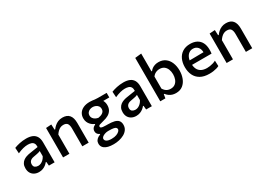

<svg xmlns="http://www.w3.org/2000/svg" viewBox="-5 -1673 3871 2805"><g transform="rotate(-30 1930.0 -270.5)"><path d="M195 10.5Q152.5 10.5 119 -6.8Q85.5 -24 66.2 -56.8Q47 -89.5 47 -136.5Q47 -178 61.2 -206.2Q75.5 -234.5 99 -252.5Q122.5 -270.5 151.5 -280.5Q180.5 -290.5 210 -295L357.5 -318Q359.5 -359.5 345.2 -381.5Q331 -403.5 305.2 -411.5Q279.5 -419.5 247 -419.5Q230 -419.5 210.2 -417Q190.5 -414.5 168.8 -408.8Q147 -403 123.2 -394.8Q99.5 -386.5 74.5 -375L68.5 -470Q87 -477.5 110 -484.5Q133 -491.5 159.8 -497.2Q186.5 -503 215 -506Q243.5 -509 273 -509Q332 -509 374 -491.5Q416 -474 438.5 -435.8Q461 -397.5 461 -336.5Q461 -312.5 461 -277Q461 -241.5 461 -211V-151Q461 -115.5 461 -79Q461 -42.5 461 0H364.5L358.5 -66H349Q334.5 -47.5 312.8 -30Q291 -12.5 261.2 -1Q231.5 10.5 195 10.5ZM230 -74.5Q254 -74.5 277.2 -85.2Q300.5 -96 320.5 -116Q340.5 -136 355 -164.5V-252.5Q347.5 -248 335.8 -244Q324 -240 300.5 -235Q277 -230 234.5 -222.5Q210 -218.5 192.5 -208Q175 -197.5 165.2 -180.8Q155.5 -164 155.5 -141Q155.5 -104.5 177.8 -89.5Q200 -74.5 230 -74.5Z M603.5 0Q603.5 -54.5 603.5 -105.5Q603.5 -156.5 603.5 -218V-268Q603.5 -323.5 603.5 -381.2Q603.5 -439 603.5 -497L695 -503L699 -413H709.5Q725.5 -436 750.2 -458.2Q775 -480.5 808 -495Q841 -509.5 883.5 -509.5Q961 -509.5 998.2 -464.5Q1035.5 -419.5 1035.5 -332.5Q1035.5 -300 1035.5 -273.8Q1035.5 -247.5 1035.5 -218Q1035.5 -158 1035.5 -106.2Q1035.5 -54.5 1035.5 0H928.5Q928.5 -54.5 928.5 -105.8Q928.5 -157 928.5 -212.5V-301.5Q928.5 -355.5 910 -383Q891.5 -410.5 842 -410.5Q813 -410.5 789 -398.8Q765 -387 745.5 -367.2Q726 -347.5 710.5 -323.5V-212.5Q710.5 -155 710.5 -104.8Q710.5 -54.5 710.5 0Z M1344 203.5Q1288.5 203.5 1251 193.8Q1213.5 184 1191.2 167.2Q1169 150.5 1159.8 129.8Q1150.5 109 1150.5 87.5Q1150.5 54 1166.5 31.8Q1182.5 9.5 1204 -3Q1225.5 -15.5 1241 -20.5V-29Q1233 -31.5 1221.2 -39.8Q1209.5 -48 1200 -63.2Q1190.5 -78.5 1190.5 -101.5Q1190.5 -118.5 1196.8 -133.5Q1203 -148.5 1216.2 -160.8Q1229.5 -173 1250.5 -182V-190.5Q1238 -195.5 1220 -207Q1202 -218.5 1184.8 -237Q1167.5 -255.5 1155.8 -282.5Q1144 -309.5 1144 -346Q1144 -393.5 1167.5 -430.5Q1191 -467.5 1236 -488.2Q1281 -509 1345 -509Q1370 -509 1389 -506.5Q1408 -504 1428.5 -501.2Q1449 -498.5 1479 -498.5H1626.5V-421.5Q1578.5 -421.5 1533.2 -421.5Q1488 -421.5 1441 -421.5L1470.5 -470.5Q1510 -449.5 1528 -416Q1546 -382.5 1546 -339.5Q1546 -289.5 1525.2 -255.2Q1504.5 -221 1468 -200Q1431.5 -179 1384 -168.5Q1335.5 -157 1312.2 -148.2Q1289 -139.5 1289 -122.5Q1289 -110.5 1299 -104Q1309 -97.5 1330 -94.5Q1351 -91.5 1385 -91.5H1406Q1473 -91.5 1517.5 -80.8Q1562 -70 1584.2 -44Q1606.5 -18 1606.5 27Q1606.5 73 1583.2 106.5Q1560 140 1521 161.5Q1482 183 1436 193.2Q1390 203.5 1344 203.5ZM1355 120Q1405.5 120 1439 106.8Q1472.5 93.5 1489 75.8Q1505.5 58 1505.5 44.5Q1505.5 28.5 1495.5 17.5Q1485.5 6.5 1458 0.8Q1430.5 -5 1378.5 -5H1361Q1334.5 -4 1308.5 4.8Q1282.5 13.5 1265.2 28.2Q1248 43 1248 62Q1248 73 1253.8 83.5Q1259.5 94 1272.2 102.2Q1285 110.5 1305.5 115.2Q1326 120 1355 120ZM1340.5 -243Q1356 -245.5 1374.5 -250.8Q1393 -256 1409.5 -266Q1426 -276 1436.5 -292Q1447 -308 1447 -331.5Q1447 -363 1431 -382.8Q1415 -402.5 1391.2 -412Q1367.5 -421.5 1343.5 -421.5Q1318 -421.5 1295.2 -412Q1272.5 -402.5 1257.8 -383.5Q1243 -364.5 1243 -337Q1243 -310 1257 -290.5Q1271 -271 1293.2 -259Q1315.5 -247 1340.5 -243Z M1835 10.5Q1792.5 10.5 1759 -6.8Q1725.5 -24 1706.2 -56.8Q1687 -89.5 1687 -136.5Q1687 -178 1701.2 -206.2Q1715.5 -234.5 1739 -252.5Q1762.5 -270.5 1791.5 -280.5Q1820.5 -290.5 1850 -295L1997.5 -318Q1999.5 -359.5 1985.2 -381.5Q1971 -403.5 1945.2 -411.5Q1919.5 -419.5 1887 -419.5Q1870 -419.5 1850.2 -417Q1830.5 -414.5 1808.8 -408.8Q1787 -403 1763.2 -394.8Q1739.5 -386.5 1714.5 -375L1708.5 -470Q1727 -477.5 1750 -484.5Q1773 -491.5 1799.8 -497.2Q1826.5 -503 1855 -506Q1883.5 -509 1913 -509Q1972 -509 2014 -491.5Q2056 -474 2078.5 -435.8Q2101 -397.5 2101 -336.5Q2101 -312.5 2101 -277Q2101 -241.5 2101 -211V-151Q2101 -115.5 2101 -79Q2101 -42.5 2101 0H2004.5L1998.5 -66H1989Q1974.5 -47.5 1952.8 -30Q1931 -12.5 1901.2 -1Q1871.5 10.5 1835 10.5ZM1870 -74.5Q1894 -74.5 1917.2 -85.2Q1940.5 -96 1960.5 -116Q1980.5 -136 1995 -164.5V-252.5Q1987.5 -248 1975.8 -244Q1964 -240 1940.5 -235Q1917 -230 1874.5 -222.5Q1850 -218.5 1832.5 -208Q1815 -197.5 1805.2 -180.8Q1795.5 -164 1795.5 -141Q1795.5 -104.5 1817.8 -89.5Q1840 -74.5 1870 -74.5Z M2505.5 12Q2471 12 2442.8 2.8Q2414.5 -6.5 2391.2 -23.5Q2368 -40.5 2349 -65H2340L2329.5 0H2243.5Q2243.5 -54.5 2243.5 -105.5Q2243.5 -156.5 2243.5 -218V-493.5Q2243.5 -556 2243.5 -615.5Q2243.5 -675 2243.5 -732L2350.5 -743.5Q2350.5 -683.5 2350.5 -622.2Q2350.5 -561 2350.5 -493.5V-443.5H2360.5Q2374 -462 2395.2 -477.2Q2416.5 -492.5 2443.8 -501Q2471 -509.5 2503.5 -509.5Q2571 -509.5 2617.8 -475.5Q2664.5 -441.5 2688.8 -382.5Q2713 -323.5 2713 -250Q2713 -180.5 2690.2 -120.8Q2667.5 -61 2621.5 -24.5Q2575.5 12 2505.5 12ZM2469 -81.5Q2515.5 -81.5 2545.5 -105.2Q2575.5 -129 2589.5 -167.2Q2603.5 -205.5 2603.5 -249Q2603.5 -294.5 2588.8 -332.2Q2574 -370 2544 -392.5Q2514 -415 2467.5 -415Q2444.5 -415 2422.8 -408.2Q2401 -401.5 2382.5 -388.2Q2364 -375 2350.5 -355V-153Q2363.5 -131 2380.5 -115Q2397.5 -99 2419.5 -90.2Q2441.5 -81.5 2469 -81.5Z M3069 11.5Q2977.5 11.5 2918.5 -22.5Q2859.5 -56.5 2831.2 -115.5Q2803 -174.5 2803 -251Q2803 -326.5 2830.2 -385Q2857.5 -443.5 2910 -476.2Q2962.5 -509 3037 -509Q3101.5 -509 3148 -484.8Q3194.5 -460.5 3219.5 -412.5Q3244.5 -364.5 3244.5 -293.5Q3244.5 -274.5 3243.8 -259.2Q3243 -244 3240.5 -229L3147 -270Q3148 -277.5 3148.5 -284.8Q3149 -292 3149 -298.5Q3149 -360 3118.2 -393.8Q3087.5 -427.5 3038 -427.5Q2999.5 -427.5 2971 -406.5Q2942.5 -385.5 2926.8 -349Q2911 -312.5 2911 -265V-249Q2911 -196 2929.2 -158Q2947.5 -120 2985.2 -99.5Q3023 -79 3080.5 -79Q3102.5 -79 3128.8 -82.8Q3155 -86.5 3181.5 -94.5Q3208 -102.5 3231.5 -115L3235.5 -22Q3216.5 -12 3191 -4.5Q3165.5 3 3134.8 7.2Q3104 11.5 3069 11.5ZM2846 -229V-302L3176.5 -306L3240.5 -279.5V-229Z M3362.5 0Q3362.5 -54.5 3362.5 -105.5Q3362.5 -156.5 3362.5 -218V-268Q3362.5 -323.5 3362.5 -381.2Q3362.5 -439 3362.5 -497L3454 -503L3458 -413H3468.5Q3484.5 -436 3509.2 -458.2Q3534 -480.5 3567 -495Q3600 -509.5 3642.5 -509.5Q3720 -509.5 3757.2 -464.5Q3794.5 -419.5 3794.5 -332.5Q3794.5 -300 3794.5 -273.8Q3794.5 -247.5 3794.5 -218Q3794.5 -158 3794.5 -106.2Q3794.5 -54.5 3794.5 0H3687.5Q3687.5 -54.5 3687.5 -105.8Q3687.5 -157 3687.5 -212.5V-301.5Q3687.5 -355.5 3669 -383Q3650.5 -410.5 3601 -410.5Q3572 -410.5 3548 -398.8Q3524 -387 3504.5 -367.2Q3485 -347.5 3469.5 -323.5V-212.5Q3469.5 -155 3469.5 -104.8Q3469.5 -54.5 3469.5 0Z"/></g></svg>

Font: Commissioner Thin Medium
Style: Regular
Weight: 500
Version: Version 1.000